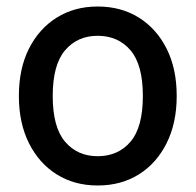

<svg xmlns="http://www.w3.org/2000/svg" viewBox="-20 -560 601 590"><path d="M280 10Q209 10 154.5 -24Q100 -58 69 -120Q38 -182 38 -265Q38 -349 69 -410.5Q100 -472 154.5 -506Q209 -540 280 -540Q352 -540 406.5 -506Q461 -472 492 -410.5Q523 -349 523 -265Q523 -182 492 -120Q461 -58 406.5 -24Q352 10 280 10ZM280 -80Q343 -80 381 -124.5Q419 -169 419 -265Q419 -361 381 -405.5Q343 -450 280 -450Q218 -450 180 -405.5Q142 -361 142 -265Q142 -169 180 -124.5Q218 -80 280 -80Z"/></svg>

Font: Radio Canada Big
Style: Regular
Weight: 400
Designer: Étienne Aubert Bonn
Foundry: Coppers and Brasses
Version: Version 1.001